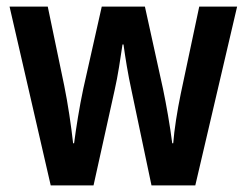

<svg xmlns="http://www.w3.org/2000/svg" viewBox="-20 -563 748 583"><path d="M379 -290 440 0H573L700 -543H585L529 -279C518 -226 509 -168 506 -128H503C496 -183 485 -245 475 -293L420 -543H289L233 -294C221 -238 211 -174 205 -128H202C196 -182 186 -249 175 -303L125 -543H9L134 0H264L328 -289C338 -332 346 -388 352 -428H355C360 -391 369 -335 379 -290Z"/></svg>

Font: Noto Sans Lao Condensed SemiBold
Style: Regular
Weight: 600
Width: 3
Designer: Monotype Design Team
Foundry: Monotype Imaging Inc.
Version: Version 2.003